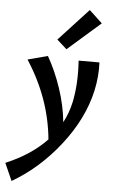

<svg xmlns="http://www.w3.org/2000/svg" viewBox="-118 -753 636 1084"><g transform="rotate(5 199.5 -211.0)"><path d="M420 -642 234 -479 178 -529 346 -711ZM426 -421Q430 -343 412 -260Q376 -99 259.5 50.5Q143 200 -10 289L-54 190Q89 130 177 37Q155 -195 20 -402L133 -432Q178 -354 210.5 -257Q243 -160 252 -67Q281 -121 295 -185Q317 -291 308 -421Z"/></g></svg>

Font: EauTest
Style: Bold Italic
Weight: 700
Italic angle: -12°
Designer: Christian Thalmann (Catharsis Fonts)
Version: Version 0.001;PS 000.001;hotconv 1.0.88;makeotf.lib2.5.64775